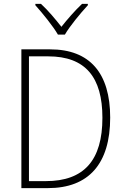

<svg xmlns="http://www.w3.org/2000/svg" viewBox="-20 -968 640 988"><path d="M278 -790H314C338 -832 394 -900 432 -941V-948H402C366 -914 325 -867 296 -830C267 -867 228 -914 191 -948H162V-941C199 -900 254 -832 278 -790ZM90 0H227C436 0 547 -125 547 -363C547 -592 442 -714 238 -714H90ZM216 -36H129V-678H228C420 -678 507 -570 507 -362C507 -144 413 -36 216 -36Z"/></svg>

Font: Noto Sans Mono ExtraLight
Style: Regular
Weight: 200
Designer: Monotype Design Team
Foundry: Monotype Imaging Inc.
Version: Version 2.014